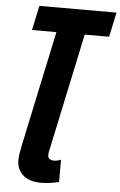

<svg xmlns="http://www.w3.org/2000/svg" viewBox="-62 -757 644 1027"><g transform="rotate(5 260.5 -243.0)"><path d="M198 228Q135 228 101 197.5Q67 167 67 118Q67 103 70 83Q73 63 79 34L210 -582H79L107 -714H521L493 -582H362L231 35Q228 46 226 56.5Q224 67 224 76Q224 92 233.5 98Q243 104 254 104Q265 104 276 101.5Q287 99 294 95V215Q280 219 253 223.5Q226 228 198 228Z"/></g></svg>

Font: Noto Sans Condensed ExtraBold
Style: Italic
Weight: 800
Width: 3
Italic angle: -12°
Designer: Monotype Design Team
Foundry: Monotype Imaging Inc.
Version: Version 2.013; ttfautohint (v1.8.4.7-5d5b)